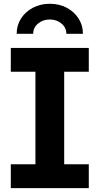

<svg xmlns="http://www.w3.org/2000/svg" viewBox="-20 -976 517 996"><path d="M36 0V-123.7H163.8V-603.8H36V-727.5H440.6V-603.8H313V-123.7H440.6V0ZM238.4 -956.4Q287.7 -956.4 326.4 -935.7Q365 -915.1 387.6 -879.9Q410.2 -844.7 410.2 -800.8H324.2Q324.2 -832.9 298.9 -853.9Q273.6 -874.9 238.2 -874.9Q202.8 -874.9 177.4 -853.9Q152.1 -832.9 152.1 -800.8H66.5Q66.5 -844.7 89 -879.9Q111.6 -915.1 150.5 -935.7Q189.3 -956.4 238.4 -956.4Z"/></svg>

Font: Inter Variable LoSnoCo
Style: Regular
Weight: 400
Designer: Rasmus Andersson
Foundry: rsms
Version: Version 4.000;git-a52131595; featfreeze: case,dlig,ss01,ss02